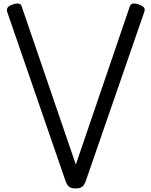

<svg xmlns="http://www.w3.org/2000/svg" viewBox="-20 -1037 845 1071"><path d="M401 14Q378 14 366.5 5.5Q355 -3 346 -26L20 -971Q16 -985 23 -995Q30 -1005 51 -1012Q71 -1019 84 -1017Q97 -1015 101 -1001L403 -119L704 -1001Q709 -1015 722 -1017Q735 -1019 754 -1012Q776 -1005 783 -995Q790 -985 785 -971L458 -26Q449 -3 437.5 5.5Q426 14 401 14Z"/></svg>

Font: Playwrite ES
Style: Regular
Weight: 400
Designer: Veronika Burian, José Scaglione
Foundry: TypeTogether
Version: Version 1.002